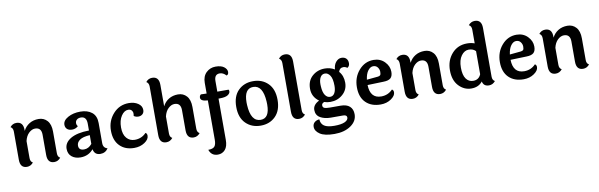

<svg xmlns="http://www.w3.org/2000/svg" viewBox="-60 -1399 7128 2284"><g transform="rotate(-10 3504.0 -257.0)"><path d="M542 -350V-87Q542 -44 572 -29Q541 10 495 10Q413 10 413 -90V-334Q413 -422 337 -422Q298 -422 262 -388Q226 -354 212 -293V-87Q212 -44 242 -29Q211 10 165 10Q83 10 83 -90V-430Q83 -474 53 -489Q82 -527 129 -527Q212 -527 212 -427V-416Q238 -468 286 -497.5Q334 -527 397.5 -527Q461 -527 501.5 -482Q542 -437 542 -350Z M805 -133Q805 -76 870 -76Q924 -76 965 -126V-232Q881 -227 843 -200Q805 -173 805 -133ZM1094 -355V-113Q1094 -54 1146 -41Q1113 10 1052 10Q981 10 968 -61Q908 10 813 10Q747 10 706 -24Q665 -58 665 -119Q665 -194 743 -240Q821 -286 965 -288V-370Q965 -457 896 -457Q865 -457 847 -441Q829 -425 829 -401.5Q829 -378 844 -362Q813 -333 772 -333Q731 -333 710 -353Q689 -373 689 -405Q689 -457 752 -492Q815 -527 901.5 -527Q988 -527 1041 -484.5Q1094 -442 1094 -355Z M1644 -417Q1644 -385 1624 -367Q1604 -349 1573.5 -349Q1543 -349 1519 -366Q1522 -378 1522 -398Q1522 -418 1508 -434Q1494 -450 1467 -450Q1419 -450 1383 -396Q1347 -342 1347 -257Q1347 -172 1385.5 -128Q1424 -84 1483 -84Q1567 -84 1622 -143Q1641 -134 1641 -106Q1641 -62 1587.5 -26Q1534 10 1461 10Q1352 10 1287 -56Q1222 -122 1222 -240Q1222 -358 1297.5 -442.5Q1373 -527 1487 -527Q1553 -527 1598.5 -496.5Q1644 -466 1644 -417Z M2226 -350V-87Q2226 -44 2256 -29Q2225 10 2179 10Q2097 10 2097 -90V-334Q2097 -422 2021 -422Q1982 -422 1946 -388Q1910 -354 1896 -293V-87Q1896 -44 1926 -29Q1895 10 1849 10Q1767 10 1767 -90V-678Q1767 -720 1737 -737Q1766 -775 1813 -775Q1896 -775 1896 -675V-416Q1922 -468 1970 -497.5Q2018 -527 2081.5 -527Q2145 -527 2185.5 -482Q2226 -437 2226 -350Z M2420 -478V-606Q2420 -686 2466.5 -730.5Q2513 -775 2579.5 -775Q2646 -775 2681 -748Q2716 -721 2716 -687.5Q2716 -654 2691 -648Q2656 -687 2614 -687Q2549 -687 2549 -606V-478H2685Q2691 -471 2691 -458Q2691 -432 2661 -413Q2631 -394 2565 -394H2549V104Q2549 183 2515 222Q2481 261 2427 261Q2349 261 2323 185Q2379 185 2399.5 161Q2420 137 2420 81V-395Q2333 -400 2333 -442Q2333 -467 2351 -480Q2389 -478 2418 -478Z M2978 -459Q2869 -459 2869 -291Q2869 -276 2870 -259Q2881 -58 3000 -58Q3107 -58 3107 -224Q3107 -240 3106 -259Q3095 -459 2978 -459ZM2739 -259Q2739 -388 2809 -457.5Q2879 -527 2988.5 -527Q3098 -527 3168 -457Q3238 -387 3238 -258.5Q3238 -130 3168 -60Q3098 10 2989 10Q2880 10 2809.5 -60Q2739 -130 2739 -259Z M3499 -675V-87Q3499 -44 3529 -29Q3498 10 3452 10Q3370 10 3370 -90V-678Q3370 -720 3340 -737Q3369 -775 3416 -775Q3499 -775 3499 -675Z M3934 -304Q3934 -391 3908 -429.5Q3882 -468 3846 -468Q3810 -468 3791 -436Q3772 -404 3772 -352Q3772 -340 3773 -326Q3777 -254 3801 -219Q3825 -184 3860.5 -184Q3896 -184 3915 -216.5Q3934 -249 3934 -304ZM3972 61H3825Q3750 61 3698.5 31Q3647 1 3647 -62.5Q3647 -126 3723 -163Q3641 -222 3641 -319.5Q3641 -417 3703.5 -472Q3766 -527 3854 -527Q3920 -527 3973 -495Q3977 -552 4006 -585Q4035 -618 4072 -618Q4109 -618 4129.5 -597Q4150 -576 4150 -540Q4150 -504 4122 -488Q4100 -505 4076 -505Q4030 -505 4017 -458Q4066 -404 4066 -319Q4066 -234 4003.5 -179Q3941 -124 3854 -124Q3814 -124 3780 -136Q3749 -125 3749 -100.5Q3749 -76 3769 -67.5Q3789 -59 3835 -59H3963Q4037 -59 4074 -25Q4111 9 4111 70Q4111 153 4033.5 206.5Q3956 260 3836.5 260Q3717 260 3661 222.5Q3605 185 3605 134Q3605 99 3629 79Q3653 59 3687 57Q3689 111 3728 137.5Q3767 164 3850.5 164Q3934 164 3976.5 144.5Q4019 125 4019 93Q4019 61 3972 61Z M4326 -309 4461 -322Q4481 -324 4490 -334Q4499 -344 4499 -374Q4499 -404 4480 -429Q4461 -454 4426.5 -454Q4392 -454 4363.5 -416.5Q4335 -379 4326 -309ZM4461 -83Q4543 -83 4599 -142Q4618 -132 4618 -106Q4618 -64 4564.5 -27Q4511 10 4438 10Q4325 10 4259 -55Q4193 -120 4193 -240Q4193 -360 4265.5 -443.5Q4338 -527 4443 -527Q4524 -527 4576.5 -473.5Q4629 -420 4629 -351Q4629 -299 4603 -275.5Q4577 -252 4516 -251L4323 -245Q4327 -83 4461 -83Z M5203 -350V-87Q5203 -44 5233 -29Q5202 10 5156 10Q5074 10 5074 -90V-334Q5074 -422 4998 -422Q4959 -422 4923 -388Q4887 -354 4873 -293V-87Q4873 -44 4903 -29Q4872 10 4826 10Q4744 10 4744 -90V-430Q4744 -474 4714 -489Q4743 -527 4790 -527Q4873 -527 4873 -427V-416Q4899 -468 4947 -497.5Q4995 -527 5058.5 -527Q5122 -527 5162.5 -482Q5203 -437 5203 -350Z M5664 -418Q5633 -451 5580.5 -451Q5528 -451 5490 -399Q5452 -347 5452 -256.5Q5452 -166 5484 -121Q5516 -76 5571 -76Q5638 -76 5664 -139ZM5793 -675V-87Q5793 -44 5823 -29Q5792 10 5746 10Q5681 10 5668 -51Q5621 10 5533.5 10Q5446 10 5382 -58Q5318 -126 5318 -246Q5318 -366 5389 -446.5Q5460 -527 5573 -527Q5623 -527 5664 -512V-678Q5664 -721 5633 -737Q5664 -775 5710 -775Q5793 -775 5793 -675Z M6053 -309 6188 -322Q6208 -324 6217 -334Q6226 -344 6226 -374Q6226 -404 6207 -429Q6188 -454 6153.5 -454Q6119 -454 6090.5 -416.5Q6062 -379 6053 -309ZM6188 -83Q6270 -83 6326 -142Q6345 -132 6345 -106Q6345 -64 6291.5 -27Q6238 10 6165 10Q6052 10 5986 -55Q5920 -120 5920 -240Q5920 -360 5992.5 -443.5Q6065 -527 6170 -527Q6251 -527 6303.5 -473.5Q6356 -420 6356 -351Q6356 -299 6330 -275.5Q6304 -252 6243 -251L6050 -245Q6054 -83 6188 -83Z M6930 -350V-87Q6930 -44 6960 -29Q6929 10 6883 10Q6801 10 6801 -90V-334Q6801 -422 6725 -422Q6686 -422 6650 -388Q6614 -354 6600 -293V-87Q6600 -44 6630 -29Q6599 10 6553 10Q6471 10 6471 -90V-430Q6471 -474 6441 -489Q6470 -527 6517 -527Q6600 -527 6600 -427V-416Q6626 -468 6674 -497.5Q6722 -527 6785.5 -527Q6849 -527 6889.5 -482Q6930 -437 6930 -350Z"/></g></svg>

Font: Laila SemiBold
Style: Regular
Weight: 600
Designer: Hitesh Malaviya
Foundry: Indian Type Foundry
Version: Version 1.302;PS 1.0;hotconv 1.0.78;makeotf.lib2.5.61930; tt